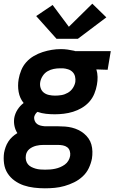

<svg xmlns="http://www.w3.org/2000/svg" viewBox="-23 -797 643 1040"><path d="M220 223Q191 223 161.5 219.5Q132 216 105.5 207Q79 198 56 181.5Q33 165 18 141.5Q3 118 -1 89Q-5 60 -1 31Q2 15 7.5 -0.5Q13 -16 22 -30Q31 -44 43.5 -55.5Q56 -67 71 -76Q60 -93 55.5 -114Q51 -135 54 -157Q58 -181 71.5 -202.5Q85 -224 105 -239Q84 -265 78 -299Q72 -333 78 -368Q82 -392 92 -416.5Q102 -441 119.5 -460.5Q137 -480 160 -493.5Q183 -507 208 -515Q233 -523 257.5 -527Q282 -531 307 -531Q325 -531 343 -528.5Q361 -526 379 -522L384 -520H577L560 -419L499 -421Q505 -402 505.5 -380.5Q506 -359 502 -338Q498 -314 488 -289.5Q478 -265 460.5 -245.5Q443 -226 420 -212.5Q397 -199 372.5 -191.5Q348 -184 323 -181Q298 -178 274 -178Q250 -178 226.5 -180.5Q203 -183 180 -191Q173 -186 168.5 -178.5Q164 -171 162 -163Q161 -152 165.5 -141.5Q170 -131 178.5 -125Q187 -119 197.5 -116.5Q208 -114 220 -113Q220 -113 221 -113Q222 -113 222 -113Q225 -113 228 -113Q231 -113 234 -113H291Q310 -113 329.5 -111.5Q349 -110 367 -105.5Q385 -101 401.5 -93Q418 -85 432 -73.5Q446 -62 456.5 -47Q467 -32 472 -14Q477 4 477.5 23.5Q478 43 475 62Q470 88 458 113.5Q446 139 425 158.5Q404 178 378.5 190.5Q353 203 326.5 210.5Q300 218 273.5 220.5Q247 223 220 223ZM275 -279Q293 -279 310.5 -282Q328 -285 344.5 -294.5Q361 -304 371.5 -320Q382 -336 385 -353Q387 -368 383.5 -382.5Q380 -397 370 -407Q360 -417 346 -421.5Q332 -426 318 -427H302Q285 -427 267.5 -423.5Q250 -420 234.5 -411Q219 -402 208.5 -386Q198 -370 195 -353Q192 -336 197 -320.5Q202 -305 214 -295.5Q226 -286 242.5 -282.5Q259 -279 275 -279ZM221 122Q235 122 248.5 121Q262 120 276 117Q290 114 303 108.5Q316 103 328 94.5Q340 86 347.5 73Q355 60 357 47Q359 34 355 21Q351 8 341 0.5Q331 -7 317.5 -9.5Q304 -12 291 -12H234Q230 -12 225.5 -12Q221 -12 217 -12Q216 -12 214.5 -12Q213 -12 212 -12Q202 -12 192.5 -11Q183 -10 173 -7.5Q163 -5 153.5 -0.5Q144 4 136 10.5Q128 17 123 26.5Q118 36 117 46Q115 59 118 71.5Q121 84 128.5 93Q136 102 147 107.5Q158 113 170 116.5Q182 120 195 121Q208 122 221 122Q221 122 221 122Q221 122 221 122ZM283 -587 173 -710 262 -770 350 -652 477 -777 553 -703 399 -587Z"/></svg>

Font: Zed Sans Extended
Style: Bold Italic
Weight: 700
Width: 7
Italic angle: -9°
Designer: Belleve Invis
Foundry: Belleve Invis
Version: Version 1.0.0; ttfautohint (v1.8.4)